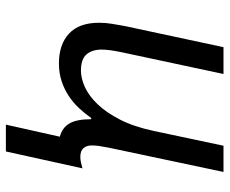

<svg xmlns="http://www.w3.org/2000/svg" viewBox="-82 -494 762 637"><g transform="rotate(90 298.5 -175.0)"><path d="M55 -123Q55 -146 58.5 -166Q62 -186 66 -209L136 -536H225L153 -199Q144 -156 144 -132Q144 -100 160 -81.5Q176 -63 214 -63Q239 -63 268 -76Q297 -89 325 -118Q353 -147 376.5 -193Q400 -239 414 -305L463 -536H550L470 -158Q466 -138 464 -124.5Q462 -111 462 -99Q462 -82 471 -71.5Q480 -61 500 -61Q508 -61 518 -63Q528 -65 538 -68L482 186H393L433 7Q403 -1 389 -25Q375 -49 375 -97H371Q357 -77 339 -57.5Q321 -38 298.5 -23Q276 -8 249 1Q222 10 190 10Q127 10 91 -23.5Q55 -57 55 -123Z"/></g></svg>

Font: BC Sans
Style: Italic
Weight: 400
Italic angle: -12°
Designer: Monotype Design Team
Designer: Province of B.C.
Foundry: Monotype Imaging Inc.
Version: Version 2.000;GOOG;noto-source:20170915:90ef993387c0